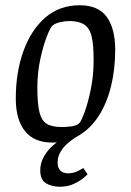

<svg xmlns="http://www.w3.org/2000/svg" viewBox="-20 -533 498 730"><path d="M178 9Q110 9 75 -34.5Q40 -78 40 -158Q40 -258 69 -338.5Q98 -419 152 -466Q206 -513 283 -513Q354 -513 386 -468.5Q418 -424 418 -344Q418 -269 402 -204.5Q386 -140 355.5 -92.5Q325 -45 280 -18Q235 9 178 9ZM216 -50Q232 -50 251.5 -52.5Q271 -55 281 -64Q289 -72 302 -107.5Q315 -143 325.5 -195Q336 -247 336 -304Q336 -362 328.5 -394Q321 -426 300.5 -439.5Q280 -453 243 -453Q226 -453 207.5 -448.5Q189 -444 179 -435Q171 -428 157.5 -393Q144 -358 133 -307Q122 -256 122 -199Q122 -139 130 -106.5Q138 -74 158 -62Q178 -50 216 -50ZM313 130Q313 130 299.5 142Q286 154 262 165.5Q238 177 208 177Q177 177 155 164Q133 151 133 114Q133 88 146 64Q159 40 181.5 20Q204 0 234 -14H273Q273 -14 262 -7Q251 0 236 13Q221 26 210 44.5Q199 63 199 86Q199 104 209 115Q219 126 240 126Q260 126 278.5 116Q297 106 297 106Z"/></svg>

Font: Faustina VF Beta
Style: Italic
Weight: 400
Italic angle: -8°
Designer: Alfonso Garcia
Foundry: Omnibus-Type
Version: Version 1.006